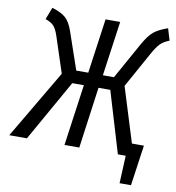

<svg xmlns="http://www.w3.org/2000/svg" viewBox="-110 -780 926 1010"><g transform="rotate(10 353.0 -275.5)"><path d="M533.2 -360.8 624 -68.8H688L657.2 147.9H596.2L603 0H561L462.9 -327.1H399.9L355 0H275.9L321.8 -327.1H259.8L75.2 0H-19L196.8 -366.2L133.8 -558.1Q121.6 -594.7 107.2 -609.6Q92.8 -624.5 63 -634.8L87.9 -699.2Q136.7 -684.6 160.4 -663.6Q184.1 -642.6 200.2 -596.2L269 -396H333L374 -688H452.1L411.1 -396H470.2L578.1 -589.8Q606.4 -640.6 632.1 -661.6Q657.7 -682.6 706.1 -699.2L725.1 -636.2Q695.8 -625 678 -607.9Q660.2 -590.8 636.2 -546.9Z"/></g></svg>

Font: Fira Sans Compressed Book
Style: Italic
Weight: 350
Width: 3
Italic angle: -8°
Designer: Carrois Corporate & Edenspiekermann AG
Foundry: Carrois Corporate GbR & Edenspiekermann AG
Version: Version 4.203;PS 004.203;hotconv 1.0.88;makeotf.lib2.5.64775